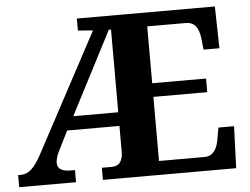

<svg xmlns="http://www.w3.org/2000/svg" viewBox="-51 -778 1095 841"><g transform="rotate(-5 496.5 -357.0)"><path d="M620.1 -61H819.8Q835 -61 845.7 -66.7Q856.4 -72.3 864.3 -82.5Q872.1 -92.8 876.7 -106.7Q881.3 -120.6 883.8 -137.2L892.1 -184.1H960.9L954.1 0H368.2V-53.2H410.2Q437.5 -53.2 449.2 -70.1Q460.9 -86.9 460.9 -112.8V-229H231L189 -145Q180.7 -129.4 176.8 -115.2Q172.9 -101.1 172.9 -91.8Q172.9 -71.3 188.2 -62.3Q203.6 -53.2 232.9 -53.2H250V0H0V-53.2H12.2Q38.1 -53.2 58.6 -72Q79.1 -90.8 101.1 -130.9L381.8 -655.8L315.9 -661.1V-713.9H922.9L926.8 -529.8H856.9L852.1 -577.1Q848.1 -613.8 833.5 -633.3Q818.8 -652.8 788.1 -652.8H620.1V-402.8H856.9V-342.8H620.1ZM451.2 -652.8 263.2 -289.1H460.9V-652.8Z"/></g></svg>

Font: Droids
Style: b
Weight: 700
Foundry: Ascender Corporation
Version: Version 1.00 build 113